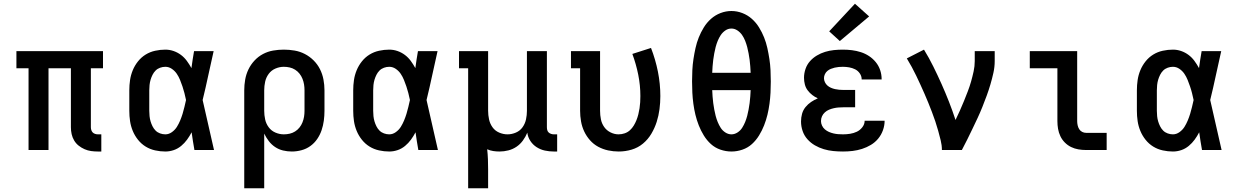

<svg xmlns="http://www.w3.org/2000/svg" viewBox="-20 -804 6640 1029"><path d="M505 8Q486 8 468 5.5Q450 3 433 -4.5Q416 -12 401.5 -23.5Q387 -35 377.5 -51Q368 -67 364 -85Q360 -103 360 -122V-438H240V0H133V-438H68V-530H532V-438H467V-122Q467 -114 469.5 -106.5Q472 -99 477 -94Q482 -89 489.5 -86.5Q497 -84 505 -84H523V8Z M866 8Q839 8 811.5 2Q784 -4 760.5 -18.5Q737 -33 719.5 -55Q702 -77 691.5 -102.5Q681 -128 677 -155Q673 -182 673 -210V-320Q673 -348 677 -375Q681 -402 691.5 -427.5Q702 -453 719.5 -475Q737 -497 760.5 -511.5Q784 -526 811.5 -532Q839 -538 866 -538Q889 -538 910.5 -530.5Q932 -523 950 -509.5Q968 -496 981.5 -477.5Q995 -459 1006 -439Q1009 -462 1012.5 -484.5Q1016 -507 1020 -530H1125Q1110 -465 1096 -399Q1082 -333 1066 -268Q1082 -201 1096.5 -134Q1111 -67 1127 0H1022Q1018 -24 1014 -47.5Q1010 -71 1007 -95Q996 -74 982.5 -55.5Q969 -37 951 -22Q933 -7 911 0.5Q889 8 866 8ZM866 -84Q885 -84 901.5 -96Q918 -108 928 -124Q938 -140 945.5 -158Q953 -176 958.5 -194Q964 -212 968.5 -231Q973 -250 977 -268Q973 -287 968.5 -305Q964 -323 958 -340.5Q952 -358 945 -375.5Q938 -393 927.5 -408.5Q917 -424 901 -435Q885 -446 866 -446Q852 -446 838 -441Q824 -436 814 -426Q804 -416 797.5 -403Q791 -390 787 -376.5Q783 -363 781.5 -348.5Q780 -334 780 -320V-210Q780 -196 781.5 -181.5Q783 -167 787 -153.5Q791 -140 797.5 -127Q804 -114 814 -104Q824 -94 838 -89Q852 -84 866 -84Z M1289 205V-320Q1289 -349 1294 -377.5Q1299 -406 1311.5 -432Q1324 -458 1344 -479.5Q1364 -501 1389.5 -514.5Q1415 -528 1443.5 -533Q1472 -538 1501 -538Q1530 -538 1559 -533Q1588 -528 1614 -514.5Q1640 -501 1661 -480Q1682 -459 1695 -433Q1708 -407 1713.5 -378Q1719 -349 1719 -320V-210Q1719 -184 1715.5 -157.5Q1712 -131 1703.5 -106Q1695 -81 1680 -59Q1665 -37 1643.5 -21.5Q1622 -6 1596 1Q1570 8 1544 8Q1520 8 1497 2.5Q1474 -3 1454.5 -16Q1435 -29 1420.5 -48Q1406 -67 1396 -88V205ZM1501 -84Q1517 -84 1532.5 -87.5Q1548 -91 1561.5 -99.5Q1575 -108 1585 -120.5Q1595 -133 1601 -148Q1607 -163 1609.5 -178.5Q1612 -194 1612 -210V-320Q1612 -336 1609.5 -351.5Q1607 -367 1601 -382Q1595 -397 1585 -409.5Q1575 -422 1561.5 -430.5Q1548 -439 1532.5 -442.5Q1517 -446 1501 -446Q1478 -446 1456 -436.5Q1434 -427 1420 -408Q1406 -389 1401 -366Q1396 -343 1396 -320V-210Q1396 -187 1401 -164Q1406 -141 1420 -122Q1434 -103 1456 -93.5Q1478 -84 1501 -84Z M2066 8Q2039 8 2011.5 2Q1984 -4 1960.5 -18.5Q1937 -33 1919.5 -55Q1902 -77 1891.5 -102.5Q1881 -128 1877 -155Q1873 -182 1873 -210V-320Q1873 -348 1877 -375Q1881 -402 1891.5 -427.5Q1902 -453 1919.5 -475Q1937 -497 1960.5 -511.5Q1984 -526 2011.5 -532Q2039 -538 2066 -538Q2089 -538 2110.5 -530.5Q2132 -523 2150 -509.5Q2168 -496 2181.5 -477.5Q2195 -459 2206 -439Q2209 -462 2212.5 -484.5Q2216 -507 2220 -530H2325Q2310 -465 2296 -399Q2282 -333 2266 -268Q2282 -201 2296.5 -134Q2311 -67 2327 0H2222Q2218 -24 2214 -47.5Q2210 -71 2207 -95Q2196 -74 2182.5 -55.5Q2169 -37 2151 -22Q2133 -7 2111 0.5Q2089 8 2066 8ZM2066 -84Q2085 -84 2101.5 -96Q2118 -108 2128 -124Q2138 -140 2145.5 -158Q2153 -176 2158.5 -194Q2164 -212 2168.5 -231Q2173 -250 2177 -268Q2173 -287 2168.5 -305Q2164 -323 2158 -340.5Q2152 -358 2145 -375.5Q2138 -393 2127.5 -408.5Q2117 -424 2101 -435Q2085 -446 2066 -446Q2052 -446 2038 -441Q2024 -436 2014 -426Q2004 -416 1997.5 -403Q1991 -390 1987 -376.5Q1983 -363 1981.5 -348.5Q1980 -334 1980 -320V-210Q1980 -196 1981.5 -181.5Q1983 -167 1987 -153.5Q1991 -140 1997.5 -127Q2004 -114 2014 -104Q2024 -94 2038 -89Q2052 -84 2066 -84Z M2489 205V-438H2440V-530H2596V-210Q2596 -187 2601 -164Q2606 -141 2619.5 -122Q2633 -103 2655 -93.5Q2677 -84 2700 -84Q2723 -84 2745 -93.5Q2767 -103 2780.5 -122Q2794 -141 2799 -164Q2804 -187 2804 -210V-530H2911V-122Q2911 -114 2913 -106.5Q2915 -99 2920.5 -94Q2926 -89 2933.5 -86.5Q2941 -84 2948 -84H2966V8H2948Q2924 8 2900.5 3Q2877 -2 2856.5 -15Q2836 -28 2822.5 -48.5Q2809 -69 2806 -93Q2797 -71 2782.5 -51Q2768 -31 2748 -17.5Q2728 -4 2704.5 2Q2681 8 2657 8Q2640 8 2623.5 5.5Q2607 3 2591 -4Q2594 23 2595 49.5Q2596 76 2596 102V205Z M3296 8Q3267 8 3239 2Q3211 -4 3186 -17.5Q3161 -31 3142 -52.5Q3123 -74 3111 -99.5Q3099 -125 3094 -153.5Q3089 -182 3089 -210V-438H3040V-530H3196V-210Q3196 -187 3200.5 -164.5Q3205 -142 3218 -123.5Q3231 -105 3252 -94.5Q3273 -84 3295 -84Q3312 -84 3328 -89.5Q3344 -95 3356 -106Q3368 -117 3376.5 -131Q3385 -145 3391 -160Q3397 -175 3401 -191Q3405 -207 3407.5 -223.5Q3410 -240 3411 -256Q3412 -272 3412 -289Q3412 -347 3400.5 -404Q3389 -461 3369 -515L3469 -547Q3493 -485 3506 -420Q3519 -355 3519 -289Q3519 -254 3514.5 -219Q3510 -184 3499.5 -151Q3489 -118 3471 -87.5Q3453 -57 3426 -34.5Q3399 -12 3365 -2Q3331 8 3296 8Z M3900 8Q3870 8 3841 -2Q3812 -12 3790 -32Q3768 -52 3752 -78Q3736 -104 3725 -132Q3714 -160 3707 -189Q3700 -218 3696 -248Q3692 -278 3690.5 -307.5Q3689 -337 3689 -368Q3689 -398 3690.5 -428Q3692 -458 3696.5 -487.5Q3701 -517 3707.5 -546.5Q3714 -576 3725 -603.5Q3736 -631 3752 -657Q3768 -683 3790.5 -703Q3813 -723 3841.5 -734Q3870 -745 3900 -745Q3930 -745 3958.5 -734Q3987 -723 4009.5 -703Q4032 -683 4048 -657Q4064 -631 4075 -603.5Q4086 -576 4092.5 -546.5Q4099 -517 4103.5 -487.5Q4108 -458 4109.5 -428Q4111 -398 4111 -367Q4111 -337 4109.5 -307.5Q4108 -278 4104 -248Q4100 -218 4093 -189Q4086 -160 4075 -132Q4064 -104 4048 -78Q4032 -52 4010 -32Q3988 -12 3959 -2Q3930 8 3900 8ZM3797 -414H4003Q4002 -431 4001 -448.5Q4000 -466 3997.5 -483.5Q3995 -501 3992 -518Q3989 -535 3984.5 -552Q3980 -569 3973.5 -585.5Q3967 -602 3957 -616.5Q3947 -631 3932 -641Q3917 -651 3900 -651Q3882 -651 3867 -640.5Q3852 -630 3842.5 -615.5Q3833 -601 3826.5 -585Q3820 -569 3815.5 -552Q3811 -535 3808 -518Q3805 -501 3802.5 -483.5Q3800 -466 3799 -448.5Q3798 -431 3797 -414ZM3900 -84Q3917 -84 3932.5 -94Q3948 -104 3957.5 -119Q3967 -134 3973.5 -150Q3980 -166 3984.5 -183Q3989 -200 3992 -217Q3995 -234 3997.5 -251.5Q4000 -269 4001 -286.5Q4002 -304 4003 -321H3797Q3798 -304 3799 -286.5Q3800 -269 3802.5 -251.5Q3805 -234 3808 -217Q3811 -200 3815.5 -183Q3820 -166 3826.5 -150Q3833 -134 3842.5 -119Q3852 -104 3867.5 -94Q3883 -84 3900 -84Z M4498 8Q4472 8 4446 5.5Q4420 3 4395 -4.5Q4370 -12 4347.5 -25Q4325 -38 4307.5 -57.5Q4290 -77 4281.5 -102Q4273 -127 4273 -153Q4273 -174 4278.5 -194Q4284 -214 4297 -230Q4310 -246 4327 -257.5Q4344 -269 4363 -277Q4347 -284 4333 -295Q4319 -306 4308.5 -320Q4298 -334 4293.5 -351.5Q4289 -369 4289 -387Q4289 -411 4297 -434.5Q4305 -458 4321 -476Q4337 -494 4358 -506.5Q4379 -519 4402 -526Q4425 -533 4449 -535.5Q4473 -538 4497 -538Q4522 -538 4546 -535Q4570 -532 4593.5 -524.5Q4617 -517 4637.5 -503.5Q4658 -490 4673.5 -471Q4689 -452 4697 -428.5Q4705 -405 4705 -380Q4705 -380 4705 -379.5Q4705 -379 4705 -378H4598Q4598 -378 4598 -378.5Q4598 -379 4598 -379Q4598 -396 4588 -410.5Q4578 -425 4563 -432.5Q4548 -440 4531 -443Q4514 -446 4497 -446Q4486 -446 4475 -445Q4464 -444 4453.5 -441.5Q4443 -439 4433 -435Q4423 -431 4414.5 -424Q4406 -417 4401 -406.5Q4396 -396 4396 -385Q4396 -385 4396 -385Q4396 -385 4396 -385Q4396 -374 4401 -363.5Q4406 -353 4414.5 -345.5Q4423 -338 4433.5 -333.5Q4444 -329 4455 -326.5Q4466 -324 4477.5 -323Q4489 -322 4500 -322H4563V-229H4500Q4487 -229 4474 -228Q4461 -227 4448 -224Q4435 -221 4423 -216Q4411 -211 4401 -202Q4391 -193 4385.5 -181Q4380 -169 4380 -155Q4380 -155 4380 -155Q4380 -155 4380 -155Q4380 -143 4385.5 -131Q4391 -119 4401 -110.5Q4411 -102 4422.5 -97Q4434 -92 4446.5 -89Q4459 -86 4472 -85Q4485 -84 4498 -84Q4517 -84 4536 -87Q4555 -90 4572 -98Q4589 -106 4601.5 -122Q4614 -138 4614 -157H4721Q4721 -157 4721 -157Q4721 -157 4721 -157Q4721 -131 4712 -106Q4703 -81 4686.5 -61Q4670 -41 4647.5 -27.5Q4625 -14 4600 -6Q4575 2 4549.5 5Q4524 8 4498 8ZM4481 -584 4424 -636 4562 -784 4638 -716Z M5028 0Q5028 -26 5021.5 -52Q5015 -78 5008 -103.5Q5001 -129 4992.5 -154Q4984 -179 4974.5 -204Q4965 -229 4955 -253.5Q4945 -278 4934.5 -302Q4924 -326 4913 -350Q4902 -374 4890.5 -398Q4879 -422 4866.5 -445Q4854 -468 4840 -491L4932 -538Q4959 -494 4982 -447.5Q5005 -401 5026 -354Q5047 -307 5066 -258.5Q5085 -210 5101 -161Q5113 -186 5124.5 -211.5Q5136 -237 5146.5 -263Q5157 -289 5167 -315Q5177 -341 5184.5 -367.5Q5192 -394 5198 -421.5Q5204 -449 5204 -477V-530H5311V-477Q5311 -445 5304 -413.5Q5297 -382 5288 -351.5Q5279 -321 5268 -291Q5257 -261 5245 -231Q5233 -201 5219.5 -172Q5206 -143 5192 -114Q5178 -85 5164 -56.5Q5150 -28 5135 0Z M5801 0Q5780 0 5759.5 -3.5Q5739 -7 5720.5 -16Q5702 -25 5687 -40Q5672 -55 5663 -74Q5654 -93 5650.5 -113.5Q5647 -134 5647 -155V-438H5499V-530H5753V-155Q5753 -144 5755.5 -132.5Q5758 -121 5764 -111.5Q5770 -102 5780 -97Q5790 -92 5801 -92H5911V0Z M6266 8Q6239 8 6211.5 2Q6184 -4 6160.5 -18.5Q6137 -33 6119.5 -55Q6102 -77 6091.5 -102.5Q6081 -128 6077 -155Q6073 -182 6073 -210V-320Q6073 -348 6077 -375Q6081 -402 6091.5 -427.5Q6102 -453 6119.5 -475Q6137 -497 6160.5 -511.5Q6184 -526 6211.5 -532Q6239 -538 6266 -538Q6289 -538 6310.5 -530.5Q6332 -523 6350 -509.5Q6368 -496 6381.5 -477.5Q6395 -459 6406 -439Q6409 -462 6412.5 -484.5Q6416 -507 6420 -530H6525Q6510 -465 6496 -399Q6482 -333 6466 -268Q6482 -201 6496.5 -134Q6511 -67 6527 0H6422Q6418 -24 6414 -47.5Q6410 -71 6407 -95Q6396 -74 6382.5 -55.5Q6369 -37 6351 -22Q6333 -7 6311 0.5Q6289 8 6266 8ZM6266 -84Q6285 -84 6301.5 -96Q6318 -108 6328 -124Q6338 -140 6345.5 -158Q6353 -176 6358.5 -194Q6364 -212 6368.5 -231Q6373 -250 6377 -268Q6373 -287 6368.5 -305Q6364 -323 6358 -340.5Q6352 -358 6345 -375.5Q6338 -393 6327.5 -408.5Q6317 -424 6301 -435Q6285 -446 6266 -446Q6252 -446 6238 -441Q6224 -436 6214 -426Q6204 -416 6197.5 -403Q6191 -390 6187 -376.5Q6183 -363 6181.5 -348.5Q6180 -334 6180 -320V-210Q6180 -196 6181.5 -181.5Q6183 -167 6187 -153.5Q6191 -140 6197.5 -127Q6204 -114 6214 -104Q6224 -94 6238 -89Q6252 -84 6266 -84Z"/></svg>

Font: Iosevka Slab Semibold Extended
Style: Regular
Weight: 600
Width: 7
Monospace: yes
Designer: Belleve Invis
Foundry: Belleve Invis
Version: Version 11.1.0; ttfautohint (v1.8.3)